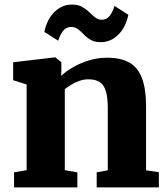

<svg xmlns="http://www.w3.org/2000/svg" viewBox="-20 -820 728 840"><path d="M96.5 -75.5V-450.5L37.5 -469V-547.5L219 -569H222L248.5 -548V-511.5L247.5 -488Q268.5 -508 299.8 -526Q331 -544 369 -555.8Q407 -567.5 449 -567.5Q508 -567.5 545.5 -546.5Q583 -525.5 601 -478.2Q619 -431 619 -352.5V-75L675 -66.5V0H403V-66L451.5 -75V-348Q451.5 -394.5 443 -421.8Q434.5 -449 416 -461Q397.5 -473 367.5 -473Q346 -473 326.5 -466Q307 -459 291 -449Q275 -439 263.5 -430V-75.5L318.5 -66V0H41.5V-66ZM174 -680.5Q186 -737 219 -768.5Q252 -800 294.5 -800Q321.5 -800 339.2 -790Q357 -780 370.2 -767Q383.5 -754 396 -744Q408.5 -734 424.5 -733.5Q446 -733 459.5 -750.2Q473 -767.5 481 -794L541.5 -755.5Q530.5 -701 497.5 -668.2Q464.5 -635.5 421 -635.5Q394 -635.5 376.8 -645.5Q359.5 -655.5 347 -668.8Q334.5 -682 321.8 -692Q309 -702 291.5 -702Q269.5 -702 256.2 -685.2Q243 -668.5 234.5 -642Z"/></svg>

Font: Merriweather Light 18pt Black
Style: Regular
Weight: 900
Version: Version 2.100